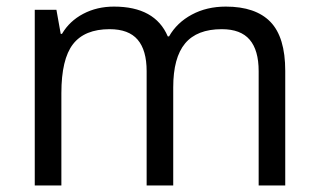

<svg xmlns="http://www.w3.org/2000/svg" viewBox="-20 -565 970 585"><path d="M768.1 0V-348.1Q768.1 -412.1 740.7 -444.1Q713.4 -476.1 655.8 -476.1Q580.1 -476.1 543.9 -432.6Q507.8 -389.2 507.8 -298.8V0H426.8V-348.1Q426.8 -412.1 399.4 -444.1Q372.1 -476.1 314 -476.1Q237.8 -476.1 202.4 -430.4Q167 -384.8 167 -280.8V0H85.9V-535.2H151.9L165 -461.9H168.9Q191.9 -501 233.6 -522.9Q275.4 -544.9 327.1 -544.9Q452.6 -544.9 491.2 -454.1H495.1Q519 -496.1 564.5 -520.5Q609.9 -544.9 668 -544.9Q758.8 -544.9 804 -498.3Q849.1 -451.7 849.1 -349.1V0Z"/></svg>

Font: f04920746
Style: Regular
Weight: 400
Foundry: Ascender Corporation
Version: Version 1.10